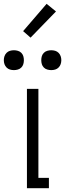

<svg xmlns="http://www.w3.org/2000/svg" viewBox="-64 -985 341 1005"><path d="M77 0V-520H137V-54H192V0ZM204 -618Q194 -618 183.5 -621Q173 -624 165.5 -631.5Q158 -639 155 -649Q152 -659 152 -670Q152 -681 155 -691Q158 -701 165.5 -708.5Q173 -716 183.5 -719Q194 -722 204 -722Q215 -722 225 -719Q235 -716 242.5 -708.5Q250 -701 253.5 -691Q257 -681 257 -670Q257 -659 253.5 -649Q250 -639 242.5 -631.5Q235 -624 225 -621Q215 -618 204 -618ZM9 -618Q-2 -618 -12 -621Q-22 -624 -29.5 -631.5Q-37 -639 -40.5 -649Q-44 -659 -44 -670Q-44 -681 -40.5 -691Q-37 -701 -29.5 -708.5Q-22 -716 -12 -719Q-2 -722 9 -722Q19 -722 29.5 -719Q40 -716 47.5 -708.5Q55 -701 58 -691Q61 -681 61 -670Q61 -659 58 -649Q55 -639 47.5 -631.5Q40 -624 29.5 -621Q19 -618 9 -618ZM96 -788 57 -822 180 -965 229 -925Z"/></svg>

Font: Iosevka QP Light
Style: Regular
Weight: 300
Designer: Belleve Invis
Foundry: Belleve Invis
Version: Version 20.0.0; ttfautohint (v1.8.4)